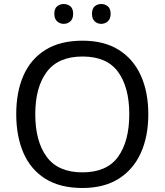

<svg xmlns="http://www.w3.org/2000/svg" viewBox="-20 -928 821 958"><path d="M720 -358Q720 -247 682.5 -164.5Q645 -82 572 -36Q499 10 391 10Q280 10 206.5 -36Q133 -82 97 -165Q61 -248 61 -359Q61 -469 97 -551Q133 -633 206.5 -679Q280 -725 392 -725Q499 -725 572 -679.5Q645 -634 682.5 -551.5Q720 -469 720 -358ZM156 -358Q156 -223 213 -145.5Q270 -68 391 -68Q513 -68 569 -145.5Q625 -223 625 -358Q625 -493 569 -569.5Q513 -646 392 -646Q271 -646 213.5 -569.5Q156 -493 156 -358ZM251 -859Q251 -885 265 -896.5Q279 -908 298 -908Q317 -908 331 -896.5Q345 -885 345 -859Q345 -834 331 -821.5Q317 -809 298 -809Q279 -809 265 -821.5Q251 -834 251 -859ZM439 -859Q439 -885 452.5 -896.5Q466 -908 485 -908Q504 -908 518 -896.5Q532 -885 532 -859Q532 -834 518 -821.5Q504 -809 485 -809Q466 -809 452.5 -821.5Q439 -834 439 -859Z"/></svg>

Font: Noto Sans Bamum
Style: Regular
Weight: 400
Designer: Monotype Design Team
Foundry: Monotype Imaging Inc.
Version: Version 2.001